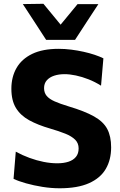

<svg xmlns="http://www.w3.org/2000/svg" viewBox="-20 -987 640 1020"><path d="M296.8 13.2Q252.4 13.2 205.6 5.8Q158.8 -1.7 118.1 -13.2Q77.4 -24.7 52 -36.9L63.8 -181.3Q98.7 -162.1 136.5 -148.3Q174.2 -134.5 211.8 -127Q249.4 -119.5 284.2 -119.5Q318.4 -119.5 343.9 -127.9Q369.4 -136.3 383.6 -153.8Q397.7 -171.2 397.7 -198.5Q397.7 -226.4 379.4 -244.7Q361.1 -263 327.1 -276.8Q293 -290.5 246.2 -304.1Q181.2 -322.9 135.1 -348.2Q89.1 -373.5 64.8 -413.2Q40.4 -453 40.4 -515.5Q40.4 -578.1 67.8 -625.9Q95.3 -673.7 151 -700.7Q206.7 -727.6 291.5 -727.6Q324.8 -727.6 358.5 -723.3Q392.2 -719.1 423.8 -712Q455.4 -705 482.4 -696Q509.3 -687 529.3 -677.1L516.8 -531.8Q485.1 -551.9 450.6 -565.5Q416.1 -579.1 383.1 -586.1Q350.1 -593 322.8 -593Q292.3 -593 267.8 -584.9Q243.2 -576.8 228.7 -560.4Q214.1 -544 214.1 -518.8Q214.1 -494.3 227.8 -477.8Q241.5 -461.2 270.3 -448.4Q299.2 -435.5 344.4 -421.9Q429.8 -396.5 479.3 -368.7Q528.8 -341 549.6 -302Q570.4 -263 570.4 -204.1Q570.4 -138.5 542 -89.7Q513.5 -40.9 453 -13.9Q392.5 13.2 296.8 13.2ZM225.2 -775.1Q194.1 -823.3 163 -871Q131.9 -918.7 101.3 -965.3L210.7 -966.9Q238.1 -933.5 265.5 -900.4Q292.9 -867.3 320.7 -833.2H283.3Q311 -866.8 338.1 -899.7Q365.2 -932.5 391.8 -964.9H502.5Q471.8 -918.5 440.9 -870.9Q410 -823.3 378.6 -775.1Z"/></svg>

Font: Commissioner Thin
Style: Regular
Weight: 100
Designer: Kostas Bartsokas
Foundry: Kostas Bartsokas
Version: Version 1.001;gftools[0.9.23]